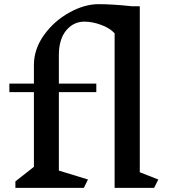

<svg xmlns="http://www.w3.org/2000/svg" viewBox="-20 -903 817 923"><path d="M721 0H531V-743Q508 -768 466 -783.5Q424 -799 386 -799Q333 -799 298 -756.5Q263 -714 263 -638V-501H443V-460H263V-83L403 -40L383 0H54V-31L143 -101V-460H25V-501H143V-590Q143 -667 191.5 -734.5Q240 -802 313 -842.5Q386 -883 454 -883Q520 -883 614 -873H652V-75L741 -40Z"/></svg>

Font: Inknut Antiqua
Style: Regular
Weight: 400
Designer: Claus Eggers Sørensen
Foundry: Claus Eggers Sørensen
Version: Version 1.003; ttfautohint (v1.8.2) -l 8 -r 50 -G 200 -x 14 